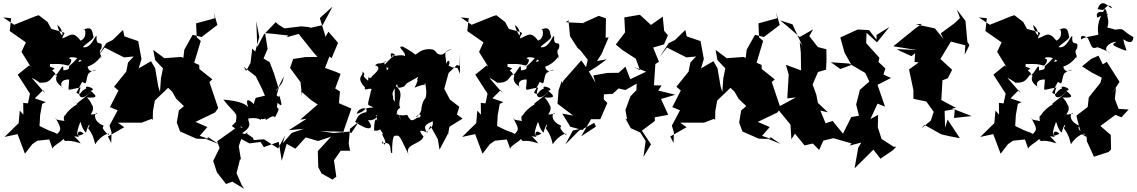

<svg xmlns="http://www.w3.org/2000/svg" viewBox="-59 -888 7246 1224"><path d="M228 -401 290 -452 259 -463 262 -539 268 -584 233 -521 212 -481C173 -467 203 -465 249 -487C262 -470 306 -491 374 -470C388 -472 403 -509 391 -512C357 -520 424 -538 461 -499C416 -482 460 -512 476 -541C422 -519 440 -516 388 -472C368 -463 404 -446 345 -439C347 -510 320 -414 285 -403C320 -408 251 -475 213 -437C234 -433 179 -394 234 -422C209 -460 167 -455 183 -443L263 -406L200 -447ZM228 -294 143 -392C169 -381 222 -342 192 -361C258 -357 263 -384 288 -412C330 -414 259 -384 340 -332C336 -320 307 -384 382 -381C379 -293 356 -315 455 -330C425 -254 477 -250 518 -305C509 -279 404 -218 434 -222C419 -220 339 -158 355 -130C360 -183 333 -131 360 -103C375 -127 293 -112 294 -139C332 -67 334 -65 306 -34C271 -55 292 -34 193 -85L197 -155L210 -226L233 -237L163 -261L216 -314ZM485 -356C495 -365 495 -425 515 -426C481 -395 536 -455 555 -440C533 -442 511 -419 499 -463C578 -489 598 -565 581 -515C600 -528 560 -552 587 -578C602 -644 550 -577 557 -656C549 -673 526 -577 471 -587C464 -593 531 -631 538 -651C528 -680 535 -728 471 -698C485 -719 501 -647 455 -629C404 -695 389 -660 336 -642C351 -662 324 -655 305 -732C309 -719 330 -727 343 -659C377 -710 303 -653 331 -611L347 -682L268 -704L244 -748L188 -791L168 -785L31 -730L-39 -777L12 -772L3 -690L106 -618L78 -557L137 -462L127 -471L60 -417L54 -412L132 -291L119 -229L89 -232L90 -157L67 -183L60 -103L-30 -15L53 -33L100 92L147 31L179 9L255 1L278 66C262 44 363 4 341 -8C368 33 342 -11 456 26C413 -28 398 -21 444 -15C427 -36 442 -67 475 -36C437 -15 415 -11 453 -111C461 -100 461 -70 489 -42C505 -105 522 -103 503 -71C533 -29 538 -9 548 32C585 -30 651 -48 632 -28C579 -77 600 -79 603 -86C518 -121 552 -183 562 -165C511 -153 515 -148 473 -219C479 -160 426 -182 463 -126C499 -125 557 -185 525 -223C502 -159 564 -197 495 -267C568 -261 559 -277 518 -309C570 -319 469 -353 492 -325C443 -303 463 -274 428 -297L465 -366Z M1275 -1 1214 -22 1263 -78 1187 -111 1312 -171 1332 -199 1276 -365 1295 -382 1212 -448 1211 -474 1179 -488 1221 -627 1195 -650 1191 -739 1311 -772 1303 -810 1327 -729 1226 -652 1169 -666 1116 -571 1110 -519 1096 -525 989 -517 918 -570 930 -505 980 -452 967 -389 961 -302 950 -336 930 -453 904 -498 825 -452 843 -512 822 -626 734 -656 725 -697 659 -633 619 -613 559 -522 608 -585 732 -522 793 -528 757 -489 746 -432 668 -335 696 -311 642 -205 691 -185 639 -87 652 -45 650 24 629 -18 733 -77 692 -106H844L907 -130L915 -124L916 -179L928 -247L1018 -333L1080 -257L1110 -216L1097 -265L1030 -327L987 -353L1039 -303L1064 -259L1139 -187L1163 -138L1137 -231L1081 -184L1080 -177L1068 -107L1089 -50L1193 -4L1252 -2L1269 -13L1332 29L1244 -6Z M2166 -49 2068 -40 1981 -52 2136 -48 2127 -40 2181 -196 2102 -230 2108 -305 2078 -324 2112 -417 2080 -431 2013 -455 2041 -528 2055 -517 2096 -615 2035 -686 2002 -630 2019 -645 1980 -773 2061 -846 1998 -728 1910 -708 1922 -714 1862 -720 1754 -707 1712 -734 1699 -747 1623 -668 1581 -588 1575 -752 1594 -652 1568 -559 1549 -578 1538 -487 1510 -436 1495 -462 1572 -401 1613 -318 1630 -278 1571 -264C1540 -180 1575 -229 1625 -219C1603 -228 1532 -253 1581 -202C1530 -258 1500 -271 1524 -202C1515 -222 1468 -245 1365 -253C1446 -149 1456 -179 1444 -108C1443 -90 1473 -92 1488 -72C1461 -80 1484 -72 1478 -156L1470 -136L1419 -85L1440 -69L1325 13L1341 55L1300 138L1324 211L1382 285L1422 270L1498 316L1482 292L1449 216L1471 128H1477L1463 44L1479 -2L1531 26L1602 17L1623 50L1718 16L1737 137L1770 24L1749 18L1824 60L1890 -12L1969 11L2052 -17L1967 75L1970 178L1991 218L2061 257L2085 238L2070 134L2113 73H2173L2164 28L2172 -67L2228 -111L2180 -39ZM1700 -265 1717 -325 1687 -422 1660 -492 1621 -515 1647 -576 1631 -677 1676 -673 1777 -662 1771 -651 1845 -672 1940 -553 1965 -525 1887 -524 1810 -512 1790 -455 1857 -364 1866 -276 1859 -307 1923 -251 1966 -222 1855 -125 1896 -131 1782 -58 1879 -67 1801 -41 1743 26 1758 -24 1714 58 1624 0 1558 5 1554 -9 1516 -35C1525 -75 1521 -19 1485 -39C1561 -92 1518 -106 1525 -133C1609 -145 1610 -105 1603 -133C1616 -116 1664 -150 1636 -142C1622 -92 1674 -168 1694 -140C1745 -233 1692 -168 1711 -233C1741 -204 1740 -212 1723 -278C1743 -271 1685 -261 1712 -307C1677 -314 1747 -334 1749 -399L1688 -277Z M2447 -256C2451 -296 2425 -272 2472 -352C2489 -288 2497 -285 2474 -338C2482 -313 2534 -350 2515 -332C2538 -369 2544 -358 2607 -399C2589 -359 2621 -404 2584 -329C2657 -361 2646 -335 2651 -362C2670 -270 2647 -256 2654 -271C2664 -261 2637 -266 2627 -195C2632 -184 2606 -140 2591 -142C2639 -186 2625 -123 2596 -137C2598 -120 2558 -73 2615 -145C2567 -117 2562 -107 2537 -156C2491 -145 2448 -165 2475 -164C2462 -137 2474 -97 2488 -157C2503 -85 2479 -162 2493 -147C2444 -167 2494 -211 2494 -197C2467 -245 2531 -293 2457 -345L2458 -239ZM2858 -454C2801 -466 2858 -444 2800 -470C2817 -490 2798 -531 2778 -462C2804 -515 2743 -557 2822 -576C2753 -549 2777 -516 2695 -564C2716 -496 2681 -560 2708 -469C2734 -527 2741 -548 2702 -572C2627 -585 2605 -543 2587 -540C2570 -560 2505 -591 2511 -591C2461 -595 2531 -559 2522 -530C2495 -549 2433 -513 2439 -549C2486 -535 2431 -534 2385 -462C2484 -440 2417 -470 2480 -482C2417 -514 2431 -563 2440 -543C2443 -547 2438 -499 2445 -542C2416 -449 2431 -464 2376 -398C2455 -451 2399 -410 2406 -462C2426 -431 2364 -506 2404 -495C2345 -472 2362 -495 2332 -472C2394 -454 2301 -402 2311 -396C2273 -374 2294 -444 2288 -373C2229 -422 2286 -399 2252 -433C2260 -400 2205 -400 2268 -330C2255 -292 2328 -361 2314 -284C2312 -300 2330 -325 2308 -316C2280 -194 2277 -230 2322 -203C2245 -200 2285 -183 2215 -162C2225 -204 2292 -210 2276 -173C2197 -160 2221 -96 2196 -118C2282 -51 2340 -55 2284 -126C2290 -113 2359 -128 2336 -156C2389 -134 2318 -187 2350 -115C2324 -162 2326 -53 2326 -55C2384 -51 2347 -87 2383 -34C2362 -37 2413 10 2393 35C2370 3 2386 0 2376 27C2454 5 2418 91 2441 88C2439 24 2447 -20 2456 -22C2492 -25 2482 -33 2549 104C2510 28 2622 36 2641 -17C2616 -46 2605 -69 2661 -45C2638 -85 2654 -95 2700 -115C2706 -62 2664 -71 2661 -35L2685 -86L2732 -1L2743 66L2797 -36V-27L2806 -80L2890 -132L2854 -158L2869 -207L2809 -254L2773 -322L2801 -423L2854 -474L2871 -468L2874 -550L2873 -417Z M3145 -401 3207 -452 3176 -463 3179 -539 3185 -584 3150 -521 3129 -481C3090 -467 3120 -465 3166 -487C3179 -470 3223 -491 3291 -470C3305 -472 3320 -509 3308 -512C3274 -520 3341 -538 3378 -499C3333 -482 3377 -512 3393 -541C3339 -519 3357 -516 3305 -472C3285 -463 3321 -446 3262 -439C3264 -510 3237 -414 3202 -403C3237 -408 3168 -475 3130 -437C3151 -433 3096 -394 3151 -422C3126 -460 3084 -455 3100 -443L3180 -406L3117 -447ZM3145 -294 3060 -392C3086 -381 3139 -342 3109 -361C3175 -357 3180 -384 3205 -412C3247 -414 3176 -384 3257 -332C3253 -320 3224 -384 3299 -381C3296 -293 3273 -315 3372 -330C3342 -254 3394 -250 3435 -305C3426 -279 3321 -218 3351 -222C3336 -220 3256 -158 3272 -130C3277 -183 3250 -131 3277 -103C3292 -127 3210 -112 3211 -139C3249 -67 3251 -65 3223 -34C3188 -55 3209 -34 3110 -85L3114 -155L3127 -226L3150 -237L3080 -261L3133 -314ZM3402 -356C3412 -365 3412 -425 3432 -426C3398 -395 3453 -455 3472 -440C3450 -442 3428 -419 3416 -463C3495 -489 3515 -565 3498 -515C3517 -528 3477 -552 3504 -578C3519 -644 3467 -577 3474 -656C3466 -673 3443 -577 3388 -587C3381 -593 3448 -631 3455 -651C3445 -680 3452 -728 3388 -698C3402 -719 3418 -647 3372 -629C3321 -695 3306 -660 3253 -642C3268 -662 3241 -655 3222 -732C3226 -719 3247 -727 3260 -659C3294 -710 3220 -653 3248 -611L3264 -682L3185 -704L3161 -748L3105 -791L3085 -785L2948 -730L2878 -777L2929 -772L2920 -690L3023 -618L2995 -557L3054 -462L3044 -471L2977 -417L2971 -412L3049 -291L3036 -229L3006 -232L3007 -157L2984 -183L2977 -103L2887 -15L2970 -33L3017 92L3064 31L3096 9L3172 1L3195 66C3179 44 3280 4 3258 -8C3285 33 3259 -11 3373 26C3330 -28 3315 -21 3361 -15C3344 -36 3359 -67 3392 -36C3354 -15 3332 -11 3370 -111C3378 -100 3378 -70 3406 -42C3422 -105 3439 -103 3420 -71C3450 -29 3455 -9 3465 32C3502 -30 3568 -48 3549 -28C3496 -77 3517 -79 3520 -86C3435 -121 3469 -183 3479 -165C3428 -153 3432 -148 3390 -219C3396 -160 3343 -182 3380 -126C3416 -125 3474 -185 3442 -223C3419 -159 3481 -197 3412 -267C3485 -261 3476 -277 3435 -309C3487 -319 3386 -353 3409 -325C3360 -303 3380 -274 3345 -297L3382 -366Z M3752 -283 3765 -285 3847 -290 3884 -324 3928 -314 4000 -355 3998 -313 3960 -274 3928 -187 3939 -127 3928 -133 3962 -71 4023 -43 4057 11 4043 112 4091 32 4033 -55 4116 -117 4115 -140 4201 -156 4155 -257 4246 -284 4137 -311 4159 -343 4110 -344 4119 -480 4142 -494 4105 -585 4174 -605 4199 -663 4175 -691 4166 -782 4091 -729 4020 -794 3921 -777 3926 -682 3867 -604 3909 -569 3994 -514 4021 -440 3983 -461 4060 -431 3959 -383 3928 -463 3885 -424 3813 -423 3723 -407 3737 -361 3695 -432 3742 -461 3809 -510 3747 -499 3776 -544 3821 -650 3802 -647 3804 -771 3758 -787 3658 -742 3673 -740 3549 -746 3565 -759 3575 -657 3623 -582 3641 -567 3688 -507 3677 -460 3647 -503 3533 -374 3526 -357 3523 -374 3502 -313 3495 -227 3595 -151 3525 -164 3577 -80 3655 -59 3666 -72 3593 -56 3545 33 3633 -56 3681 -78 3729 -105 3740 -81 3646 -19 3709 -128H3768L3813 -232L3790 -254L3791 -289L3754 -324Z M4860 -1 4799 -22 4848 -78 4772 -111 4897 -171 4917 -199 4861 -365 4880 -382 4797 -448 4796 -474 4764 -488 4806 -627 4780 -650 4776 -739 4896 -772 4888 -810 4912 -729 4811 -652 4754 -666 4701 -571 4695 -519 4681 -525 4574 -517 4503 -570 4515 -505 4565 -452 4552 -389 4546 -302 4535 -336 4515 -453 4489 -498 4410 -452 4428 -512 4407 -626 4319 -656 4310 -697 4244 -633 4204 -613 4144 -522 4193 -585 4317 -522 4378 -528 4342 -489 4331 -432 4253 -335 4281 -311 4227 -205 4276 -185 4224 -87 4237 -45 4235 24 4214 -18 4318 -77 4277 -106H4429L4492 -130L4500 -124L4501 -179L4513 -247L4603 -333L4665 -257L4695 -216L4682 -265L4615 -327L4572 -353L4624 -303L4649 -259L4724 -187L4748 -138L4722 -231L4666 -184L4665 -177L4653 -107L4674 -50L4778 -4L4837 -2L4854 -13L4917 29L4829 -6Z M5368 -142 5315 -36 5249 -117 5204 -102 5171 -183 5219 -172 5155 -232 5145 -284 5118 -359 5120 -346 5156 -429 5207 -444 5210 -504 5209 -574 5155 -588 5100 -658 5125 -701 5039 -652 4961 -720 4914 -758 4993 -733 5056 -596 5039 -620 5046 -554 5048 -439 4951 -475 4969 -412 4960 -261 5015 -267 4913 -212 4907 -183 4982 -91 4979 -116 4986 0 5009 -36 5070 39 5123 27 5163 68 5190 8 5254 -7 5370 26 5357 40 5471 11 5439 9 5412 54 5389 185 5509 66 5554 124 5558 121 5634 69 5655 47 5639 48 5561 -2 5537 -77 5539 -156 5490 -129 5536 -229 5507 -239 5583 -208 5535 -347 5621 -391 5573 -413 5585 -452 5541 -493 5547 -520 5463 -613 5465 -679 5532 -618 5611 -716 5529 -665V-635L5481 -696L5409 -700L5298 -649L5325 -552L5369 -474L5298 -448L5238 -491L5354 -483L5457 -423L5483 -368L5423 -316L5399 -222L5417 -150Z M5679 -563 5752 -530 5775 -549 5771 -493 5798 -490 5736 -445 5764 -314V-258L5846 -241L5898 -169L5894 -204L5893 -174L5875 -119L5814 -69L5834 -92L5941 -32L5992 -20L6060 -7L5982 -126L5966 -74L5963 -181L6028 -193L6023 -136L6135 -148L6010 -197L6036 -200L5942 -250L5949 -376L5983 -389L6011 -443L5936 -512L6003 -623L6095 -599L6091 -540L6121 -600L6108 -622L6096 -755L6041 -827L6061 -773L6026 -740L5938 -675L5956 -639L5901 -707L5779 -733L5819 -736L5779 -709L5636 -593L5787 -569L5658 -575Z M6448 -401 6510 -452 6479 -463 6482 -539 6488 -584 6453 -521 6432 -481C6393 -467 6423 -465 6469 -487C6482 -470 6526 -491 6594 -470C6608 -472 6623 -509 6611 -512C6577 -520 6644 -538 6681 -499C6636 -482 6680 -512 6696 -541C6642 -519 6660 -516 6608 -472C6588 -463 6624 -446 6565 -439C6567 -510 6540 -414 6505 -403C6540 -408 6471 -475 6433 -437C6454 -433 6399 -394 6454 -422C6429 -460 6387 -455 6403 -443L6483 -406L6420 -447ZM6448 -294 6363 -392C6389 -381 6442 -342 6412 -361C6478 -357 6483 -384 6508 -412C6550 -414 6479 -384 6560 -332C6556 -320 6527 -384 6602 -381C6599 -293 6576 -315 6675 -330C6645 -254 6697 -250 6738 -305C6729 -279 6624 -218 6654 -222C6639 -220 6559 -158 6575 -130C6580 -183 6553 -131 6580 -103C6595 -127 6513 -112 6514 -139C6552 -67 6554 -65 6526 -34C6491 -55 6512 -34 6413 -85L6417 -155L6430 -226L6453 -237L6383 -261L6436 -314ZM6705 -356C6715 -365 6715 -425 6735 -426C6701 -395 6756 -455 6775 -440C6753 -442 6731 -419 6719 -463C6798 -489 6818 -565 6801 -515C6820 -528 6780 -552 6807 -578C6822 -644 6770 -577 6777 -656C6769 -673 6746 -577 6691 -587C6684 -593 6751 -631 6758 -651C6748 -680 6755 -728 6691 -698C6705 -719 6721 -647 6675 -629C6624 -695 6609 -660 6556 -642C6571 -662 6544 -655 6525 -732C6529 -719 6550 -727 6563 -659C6597 -710 6523 -653 6551 -611L6567 -682L6488 -704L6464 -748L6408 -791L6388 -785L6251 -730L6181 -777L6232 -772L6223 -690L6326 -618L6298 -557L6357 -462L6347 -471L6280 -417L6274 -412L6352 -291L6339 -229L6309 -232L6310 -157L6287 -183L6280 -103L6190 -15L6273 -33L6320 92L6367 31L6399 9L6475 1L6498 66C6482 44 6583 4 6561 -8C6588 33 6562 -11 6676 26C6633 -28 6618 -21 6664 -15C6647 -36 6662 -67 6695 -36C6657 -15 6635 -11 6673 -111C6681 -100 6681 -70 6709 -42C6725 -105 6742 -103 6723 -71C6753 -29 6758 -9 6768 32C6805 -30 6871 -48 6852 -28C6799 -77 6820 -79 6823 -86C6738 -121 6772 -183 6782 -165C6731 -153 6735 -148 6693 -219C6699 -160 6646 -182 6683 -126C6719 -125 6777 -185 6745 -223C6722 -159 6784 -197 6715 -267C6788 -261 6779 -277 6738 -309C6790 -319 6689 -353 6712 -325C6663 -303 6683 -274 6648 -297L6685 -366Z M6898 -513 6839 -465 6902 -425 6965 -393 6956 -360 6882 -267 6875 -206 6803 -151 6813 -110 6834 -34 6868 -15 6870 13 6915 111 7008 81 7024 65 7022 -28 6956 -85 7052 -156 7090 -140 7136 -190 7072 -194 7048 -257 7056 -329 7029 -292 7078 -366 6997 -494 6961 -471 6972 -476 6944 -533ZM6988 -830C6969 -819 7008 -876 7029 -839C7020 -822 6969 -918 6938 -830C6997 -822 6957 -819 6983 -832C6976 -811 6928 -753 6943 -671C6954 -661 6860 -659 6833 -636C6826 -672 6860 -657 6876 -645C6903 -595 6894 -563 6952 -595C6881 -594 6912 -606 7023 -550C6957 -565 7012 -624 7059 -621C7023 -603 7033 -599 7095 -573C7143 -556 7114 -566 7102 -638C7170 -591 7164 -650 7167 -651C7074 -703 7126 -711 7025 -695C7084 -699 7002 -709 7000 -713C7019 -762 6989 -789 7004 -798C6967 -822 6919 -817 6937 -775L6998 -808Z"/></svg>

Font: Hussar Lance
Style: Regular
Weight: 700
Foundry: Cannot Into Space Fonts, PlusOne Fonts
Version: Version 2.27